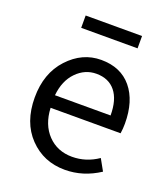

<svg xmlns="http://www.w3.org/2000/svg" viewBox="-137 -833 828 944"><g transform="rotate(20 277.0 -361.0)"><path d="M310.5 12.7Q199.2 12.7 125 -64.5Q50.8 -141.6 50.8 -271.5Q50.8 -398.4 124 -477.5Q197.3 -556.6 295.9 -556.6Q398.4 -556.6 455.1 -488.3Q511.7 -419.9 511.7 -301.8Q511.7 -275.4 507.8 -250H141.6Q145.5 -163.1 195.3 -111.3Q245.1 -59.6 322.3 -59.6Q395.5 -59.6 458 -102.5L491.2 -43Q406.2 12.7 310.5 12.7ZM140.6 -315.4H431.6Q431.6 -397.5 396.5 -440.9Q361.3 -484.4 296.9 -484.4Q237.3 -484.4 192.9 -439Q148.4 -393.6 140.6 -315.4ZM148.4 -670.9V-735.4H443.4V-670.9Z"/></g></svg>

Font: irohakakuC Regular
Style: Regular
Weight: 400
Designer: [Source Han Sans]
Ryoko NISHIZUKA Ë•øÂ°öÊ∂ºÂ≠ê (kana & ideographs); Paul D. Hunt (Latin, Greek & Cyrillic); Wenlong ZHAN
Version: Version 1.001.20160904